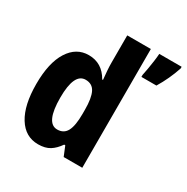

<svg xmlns="http://www.w3.org/2000/svg" viewBox="-174 -907 1034 1064"><g transform="rotate(30 343.0 -375.0)"><path d="M211 10Q129 10 82.5 -65Q36 -140 36 -275Q36 -411 83 -485Q130 -559 209 -559Q295 -559 340 -479H345Q342 -508 340 -534.5Q338 -561 338 -584V-760H489V0H370L345 -61H338Q314 -26 285 -8Q256 10 211 10ZM262 -114Q304 -114 322.5 -149Q341 -184 341 -259V-286Q341 -360 323 -396Q305 -432 262 -432Q189 -432 189 -276Q189 -114 262 -114ZM686 -749Q660 -671 617 -600H521V-613Q525 -630 529.5 -657Q534 -684 538 -712Q542 -740 543 -760H686Z"/></g></svg>

Font: Noto Sans Gujarati UI Condensed ExtraBold
Style: Regular
Weight: 800
Width: 3
Designer: Jelle Bosma - Monotype Design Team, Universal Thirst
Foundry: Monotype Imaging Inc.
Version: Version 2.106; ttfautohint (v1.8.4.7-5d5b)